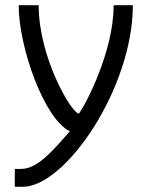

<svg xmlns="http://www.w3.org/2000/svg" viewBox="-20 -495 578 740"><path d="M492 -475H418V-474C418 -298 311 -93 284 -57C256 -58 129 -273 129 -475H52C52 -313 150 -37 249 11C186 83 126 156 61 156H60H37V225H68C232 225 492 -155 492 -475Z"/></svg>

Font: Mint Spirit
Style: Regular
Weight: 400
Designer: HARENDAL Hirwen
Foundry: Arkandis Digital Foundry.
Version: Version 1.004;FFEdit